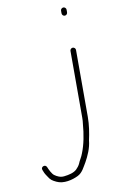

<svg xmlns="http://www.w3.org/2000/svg" viewBox="-92 -709 543 922"><g transform="rotate(-10 179.5 -248.0)"><path d="M283 -450V-123C283 -113 282.3 -103.7 281 -95C277.1 -44.1 267.7 4.9 252 44C246.1 61.6 235.3 75.2 229 92C224.5 101 218.2 108.8 211 116C197.4 129.6 172.6 135.4 149 138C129.8 140.4 113.8 131.7 103 124C92.4 117.6 80 91.6 76 81C69.4 63.9 44.2 73.7 51 90C55.7 102.6 57.7 108 68 123C80.9 144.2 87.7 147.4 107 157C140.2 173.6 185.5 161.7 213 148C237.3 135.9 247.1 111.3 261 89C276 62 292.6 26 296 -11C303.5 -44.6 310 -84.4 310 -123V-450C310 -456.9 303.5 -463 296.5 -463C289.5 -463 283 -456.9 283 -450ZM299 -635V-648C299 -654.9 292.5 -661 285.5 -661C278.5 -661 272 -654.8 272 -648V-635C272 -627.3 278 -621 285.5 -621C293 -621 299 -627.3 299 -635Z"/></g></svg>

Font: Take Off
Style: Regular, Eh
Weight: 400
Foundry: Cannot Into Space Fonts
Version: Version 0.89